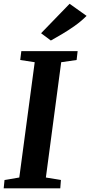

<svg xmlns="http://www.w3.org/2000/svg" viewBox="-25 -1020 489 1040"><path d="M-5 0 -0.5 -45 79.5 -58.5 163 -683 84.5 -695 90.5 -743H395.5L390 -695L306.5 -683L223.5 -58.5L305 -45L301.5 0ZM250.5 -800.5 197.5 -840 352 -999.5 444 -934Q414.5 -904.5 379.5 -879.8Q344.5 -855 310.8 -835.2Q277 -815.5 250.5 -800.5Z"/></svg>

Font: Merriweather 24pt
Style: Bold Italic
Weight: 700
Italic angle: -7.8°
Designer: Eben Sorkin
Foundry: Eben Sorkin
Version: Version 2.101